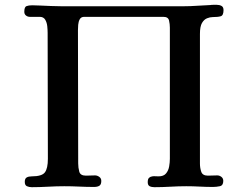

<svg xmlns="http://www.w3.org/2000/svg" viewBox="-20 -774 1040 798"><path d="M909 -732Q909 -710 897.5 -706.5Q886 -703 864 -703Q853 -703 840.5 -698Q828 -693 819.5 -678.5Q811 -664 811 -633V-94Q811 -76 816.5 -60Q822 -44 844 -44Q852 -44 863.5 -44.5Q875 -45 883 -45Q892 -45 900 -39Q908 -33 908 -22Q908 -3 893.5 0Q879 3 865 3Q837 3 809.5 1.5Q782 0 754 0Q722 0 688 2Q654 4 622 4Q610 4 602 0Q594 -4 594 -17Q594 -30 599.5 -35Q605 -40 613 -41Q619 -42 625.5 -41.5Q632 -41 639 -41Q660 -41 670 -53Q680 -65 683 -82Q686 -99 686 -114V-659Q686 -674 682.5 -689Q679 -704 659 -704H330Q317 -704 311.5 -694Q306 -684 305 -671Q304 -658 304 -649Q304 -511 304.5 -372.5Q305 -234 305 -95Q305 -77 309.5 -60.5Q314 -44 337 -44Q345 -44 356 -44.5Q367 -45 375 -45Q384 -45 392.5 -39Q401 -33 401 -22Q401 -7 393 -2Q385 3 371 3Q340 3 309 1.5Q278 0 247 0Q215 0 179.5 2Q144 4 112 4Q101 4 92 0Q83 -4 83 -18Q83 -32 91 -36.5Q99 -41 112 -41Q154 -41 166.5 -57.5Q179 -74 179 -114Q179 -245 178.5 -376Q178 -507 178 -637Q178 -649 176.5 -664.5Q175 -680 168 -692Q161 -704 145 -704Q138 -704 125 -704Q112 -704 104 -704Q95 -704 88 -709.5Q81 -715 81 -725Q81 -745 90 -748.5Q99 -752 114 -752Q125 -752 146.5 -751Q168 -750 192.5 -749Q217 -748 235 -748H743Q771 -748 798.5 -750Q826 -752 854 -753Q859 -754 868 -754Q877 -754 881 -754Q892 -754 900.5 -749.5Q909 -745 909 -732Z"/></svg>

Font: Kaisei Tokumin ExtraBold
Style: Regular
Weight: 800
Designer: Font-Kai, 金井和夫
Foundry: KAZUO KANAI
Version: Version 5.003